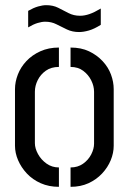

<svg xmlns="http://www.w3.org/2000/svg" viewBox="-20 -722 494 743"><path d="M286 -598Q260 -598 239 -608Q218 -618 198.5 -628Q179 -638 155 -638Q142 -638 125.5 -633Q109 -628 89 -616V-680Q110 -692 127.5 -697Q145 -702 159 -702Q185 -702 205 -692Q225 -682 245 -671.5Q265 -661 290 -661Q307 -661 326 -667.5Q345 -674 370 -689V-626Q345 -610 324 -604Q303 -598 286 -598ZM208 1Q169 1 137.5 -13Q106 -27 84 -50.5Q62 -74 50 -102Q38 -130 38 -158V-377Q38 -405 49 -433.5Q60 -462 82 -485.5Q104 -509 136 -523.5Q168 -538 208 -538V-463Q178 -463 157.5 -448.5Q137 -434 126 -412Q115 -390 115 -367V-168Q115 -148 127 -126Q139 -104 160 -89Q181 -74 208 -74ZM253 1V-74Q281 -74 301.5 -88.5Q322 -103 333 -124.5Q344 -146 344 -166V-367Q344 -389 333 -411Q322 -433 302 -448Q282 -463 253 -463V-538Q294 -538 324.5 -523.5Q355 -509 377 -485.5Q399 -462 409.5 -433.5Q420 -405 420 -377V-158Q420 -130 408.5 -102Q397 -74 375 -50.5Q353 -27 322.5 -13Q292 1 253 1Z"/></svg>

Font: Stick No Bills
Style: Regular
Weight: 400
Version: Version 2.000